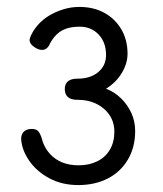

<svg xmlns="http://www.w3.org/2000/svg" viewBox="-20 -721 469 554"><path d="M206 -187Q159 -187 122.5 -206.5Q86 -226 64.5 -257Q43 -288 41 -320Q41 -329 44.5 -335.5Q48 -342 55 -345.5Q62 -349 72 -349Q87 -349 93 -339Q99 -329 103 -313Q110 -292 125 -276Q140 -260 160.5 -252Q181 -244 207 -244Q237 -244 260.5 -255.5Q284 -267 297 -289Q310 -311 310 -341Q310 -381 280 -407Q250 -433 204 -433Q191 -433 183 -436.5Q175 -440 171 -447Q167 -454 167 -464Q167 -474 171 -480.5Q175 -487 183 -490.5Q191 -494 204 -494Q241 -494 263.5 -513Q286 -532 286 -562Q286 -599 264.5 -621.5Q243 -644 210 -644Q189 -644 173 -639Q157 -634 145 -623Q133 -612 124 -595Q121 -587 115 -582Q109 -577 102 -577Q96 -577 90.5 -579Q85 -581 78 -586Q61 -598 67 -613Q74 -631 88 -647.5Q102 -664 121 -675.5Q140 -687 162.5 -694Q185 -701 209 -701Q250 -701 281 -684Q312 -667 330 -636.5Q348 -606 348 -566Q348 -538 331.5 -510.5Q315 -483 286 -465Q310 -456 329 -437.5Q348 -419 359 -395Q370 -371 370 -343Q370 -296 349 -260.5Q328 -225 291 -206Q254 -187 206 -187Z"/></svg>

Font: Fredoka SemiCondensed Light
Style: Regular
Weight: 300
Width: 4
Designer: Ben Nathan
Foundry: Milena B. Brandão, Ben Nathan
Version: Version 2.001